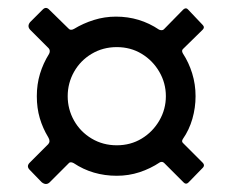

<svg xmlns="http://www.w3.org/2000/svg" viewBox="-20 -616 589 485"><path d="M275 -172Q214 -172 166 -204Q157 -209 152 -202L105 -155Q96 -147 85 -156L55 -187Q46 -196 55 -205L102 -252Q108 -259 102 -269Q88 -292 80.5 -317.5Q73 -343 73 -373Q73 -403 81 -429.5Q89 -456 104 -480Q108 -488 103 -494L56 -541Q48 -550 56 -560L87 -591Q96 -601 105 -591L153 -544Q158 -538 167 -543Q190 -557 217 -565.5Q244 -574 273 -574Q333 -574 382 -541Q390 -538 394 -542L443 -592Q450 -598 455 -592L492 -553Q498 -547 492 -541L442 -492Q438 -488 442 -481Q457 -458 465.5 -430.5Q474 -403 474 -373Q474 -344 466 -316Q458 -288 442 -265Q438 -259 442 -255L492 -205Q498 -199 493 -193L456 -155Q450 -149 444 -155L395 -204Q390 -209 384 -206Q360 -190 332.5 -181Q305 -172 275 -172ZM275 -249Q310 -249 338 -266Q366 -283 382.5 -311.5Q399 -340 399 -373Q399 -406 382.5 -434.5Q366 -463 338 -480Q310 -497 275 -497Q240 -497 211.5 -480Q183 -463 167 -434.5Q151 -406 151 -373Q151 -340 167 -311.5Q183 -283 211.5 -266Q240 -249 275 -249Z"/></svg>

Font: Libre Franklin Thin Medium
Style: Regular
Weight: 500
Version: Version 3.000